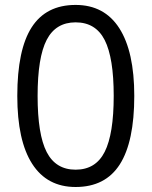

<svg xmlns="http://www.w3.org/2000/svg" viewBox="-20 -745 612 775"><path d="M522 -357.9Q522 -172.9 463.6 -81.5Q405.3 9.8 285.2 9.8Q169.9 9.8 109.9 -83.7Q49.8 -177.2 49.8 -357.9Q49.8 -544.4 107.9 -634.8Q166 -725.1 285.2 -725.1Q401.4 -725.1 461.7 -630.9Q522 -536.6 522 -357.9ZM131.8 -357.9Q131.8 -202.1 168.5 -131.1Q205.1 -60.1 285.2 -60.1Q366.2 -60.1 402.6 -132.1Q439 -204.1 439 -357.9Q439 -511.7 402.6 -583.3Q366.2 -654.8 285.2 -654.8Q205.1 -654.8 168.5 -584.2Q131.8 -513.7 131.8 -357.9Z"/></svg>

Font: f08482100
Style: Regular
Weight: 400
Foundry: Ascender Corporation
Version: Version 1.10